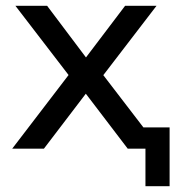

<svg xmlns="http://www.w3.org/2000/svg" viewBox="-20 -511 606 660"><path d="M480 129V0H443V-73H563V129ZM22 0 234 -277 235 -228 33 -491H142L285 -301H266L410 -491H518L317 -229L318 -275L529 0H419L265 -202H285L131 0Z"/></svg>

Font: Nunito Sans 10pt Medium
Style: Regular
Weight: 500
Designer: Vernon Adams
Foundry: Vernon Adams
Version: Version 3.101;gftools[0.9.27]